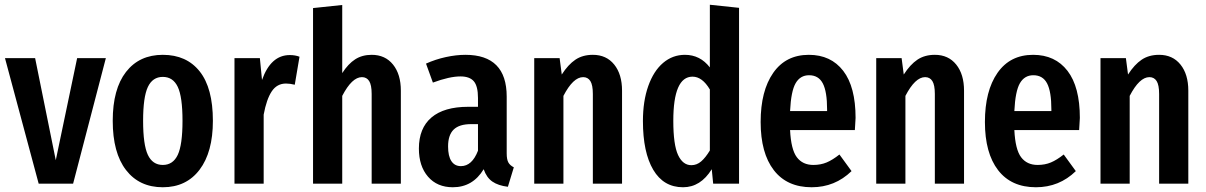

<svg xmlns="http://www.w3.org/2000/svg" viewBox="-20 -774 5081 809"><path d="M288 0H143L1 -529H128L215 -99L305 -529H426Z M877 -265Q877 -133 821 -59Q765 15 666 15Q567 15 511 -57.5Q455 -130 455 -265Q455 -399 511 -471Q567 -543 666 -543Q766 -543 821.5 -473Q877 -403 877 -265ZM583 -265Q583 -164 603 -121.5Q623 -79 666 -79Q709 -79 729 -121.5Q749 -164 749 -265Q749 -366 729 -408Q709 -450 666 -450Q623 -450 603 -407.5Q583 -365 583 -265Z M1242 -535 1222 -417Q1202 -422 1185 -422Q1147 -422 1125 -389Q1103 -356 1091 -291V0H968V-529H1075L1084 -437Q1121 -542 1201 -542Q1224 -542 1242 -535Z M1669 -392V0H1546V-378Q1546 -416 1535.5 -432.5Q1525 -449 1505 -449Q1463 -449 1422 -370V0H1299V-740L1422 -753V-466Q1447 -505 1476.5 -524Q1506 -543 1546 -543Q1603 -543 1636 -502Q1669 -461 1669 -392Z M2145 -69 2120 13Q2079 8 2054.5 -9Q2030 -26 2018 -61Q1972 15 1888 15Q1822 15 1783.5 -29.5Q1745 -74 1745 -148Q1745 -234 1798 -279Q1851 -324 1953 -324H1994V-361Q1994 -411 1976.5 -431.5Q1959 -452 1920 -452Q1874 -452 1804 -426L1775 -506Q1815 -524 1858.5 -533.5Q1902 -543 1941 -543Q2115 -543 2115 -367V-128Q2115 -102 2122 -89.5Q2129 -77 2145 -69ZM1994 -139V-251H1965Q1915 -251 1891.5 -228Q1868 -205 1868 -157Q1868 -116 1882 -95Q1896 -74 1922 -74Q1969 -74 1994 -139Z M2601 -392V0H2478V-378Q2478 -416 2467.5 -432.5Q2457 -449 2437 -449Q2395 -449 2354 -370V0H2231V-529H2338L2347 -460Q2374 -502 2404.5 -522.5Q2435 -543 2478 -543Q2535 -543 2568 -502Q2601 -461 2601 -392Z M3094 -741V0H2985L2979 -61Q2932 15 2858 15Q2776 15 2732.5 -58.5Q2689 -132 2689 -264Q2689 -348 2711.5 -411.5Q2734 -475 2774 -509Q2814 -543 2866 -543Q2930 -543 2971 -490V-754ZM2971 -140V-397Q2939 -451 2898 -451Q2817 -451 2817 -265Q2817 -164 2837 -121Q2857 -78 2893 -78Q2916 -78 2934.5 -94Q2953 -110 2971 -140Z M3582 -226H3309Q3313 -144 3337.5 -111.5Q3362 -79 3407 -79Q3438 -79 3463 -89.5Q3488 -100 3517 -123L3568 -53Q3498 15 3400 15Q3296 15 3240.5 -57Q3185 -129 3185 -260Q3185 -391 3238 -467Q3291 -543 3388 -543Q3481 -543 3533 -475.5Q3585 -408 3585 -277Q3585 -268 3582 -226ZM3465 -313Q3465 -388 3447 -422.5Q3429 -457 3389 -457Q3352 -457 3332.5 -423.5Q3313 -390 3309 -306H3465Z M4042 -392V0H3919V-378Q3919 -416 3908.5 -432.5Q3898 -449 3878 -449Q3836 -449 3795 -370V0H3672V-529H3779L3788 -460Q3815 -502 3845.5 -522.5Q3876 -543 3919 -543Q3976 -543 4009 -502Q4042 -461 4042 -392Z M4527 -226H4254Q4258 -144 4282.5 -111.5Q4307 -79 4352 -79Q4383 -79 4408 -89.5Q4433 -100 4462 -123L4513 -53Q4443 15 4345 15Q4241 15 4185.5 -57Q4130 -129 4130 -260Q4130 -391 4183 -467Q4236 -543 4333 -543Q4426 -543 4478 -475.5Q4530 -408 4530 -277Q4530 -268 4527 -226ZM4410 -313Q4410 -388 4392 -422.5Q4374 -457 4334 -457Q4297 -457 4277.5 -423.5Q4258 -390 4254 -306H4410Z M4987 -392V0H4864V-378Q4864 -416 4853.5 -432.5Q4843 -449 4823 -449Q4781 -449 4740 -370V0H4617V-529H4724L4733 -460Q4760 -502 4790.5 -522.5Q4821 -543 4864 -543Q4921 -543 4954 -502Q4987 -461 4987 -392Z"/></svg>

Font: Fira Sans Compressed Medium
Style: Regular
Weight: 500
Width: 1
Designer: bBox Type GmbH & Carrois Corporate GbR & Edenspiekermann AG
Foundry: bBox Type GmbH & Carrois Corporate GbR & Edenspiekermann AG
Version: Version 4.301